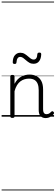

<svg xmlns="http://www.w3.org/2000/svg" viewBox="-20 -1438 686 2366"><path d="M542 17Q522 17 506 10.5Q490 4 479 -8Q468 -20 462.5 -38.5Q457 -57 457 -82V-326Q457 -371 445 -403Q433 -435 406.5 -452Q380 -469 337 -469Q309 -469 282 -461Q255 -453 231.5 -435.5Q208 -418 189.5 -388Q171 -358 159 -314V-4Q159 6 152.5 10.5Q146 15 132 15Q119 15 113 10.5Q107 6 107 -4V-496Q107 -506 113 -510.5Q119 -515 132 -515Q146 -515 152.5 -510.5Q159 -506 159 -496V-405Q176 -437 197 -459Q218 -481 242.5 -494Q267 -507 292.5 -513Q318 -519 344 -519Q392 -519 429.5 -500Q467 -481 489 -440.5Q511 -400 511 -334V-94Q511 -74 515 -60Q519 -46 528.5 -38.5Q538 -31 553 -31Q563 -31 573 -34Q583 -37 593 -44.5Q603 -52 613 -62Q619 -68 625.5 -67.5Q632 -67 639 -60Q645 -54 646 -47.5Q647 -41 642 -34Q631 -19 614.5 -7Q598 5 580 11Q562 17 542 17ZM159 -650Q137 -650 137 -671Q138 -728 164 -758Q190 -788 230 -788Q260 -788 282 -775Q304 -762 322 -746Q340 -730 357.5 -717Q375 -704 395 -704Q416 -704 427.5 -721Q439 -738 440 -771Q443 -790 464 -790Q478 -790 483 -785Q488 -780 488 -768Q486 -715 462 -683.5Q438 -652 393 -652Q364 -652 342 -665Q320 -678 301.5 -694.5Q283 -711 265.5 -724Q248 -737 228 -737Q209 -737 197 -720Q185 -703 183 -669Q182 -659 177 -654.5Q172 -650 159 -650ZM0 898H646V908H0ZM0 -20H646V0H0ZM0 -505H646V-500H0ZM0 -1418H646V-1408H0Z"/></svg>

Font: Playwrite FR Trad Guides
Style: Regular
Weight: 400
Designer: Veronika Burian, José Scaglione
Foundry: TypeTogether
Version: Version 1.003